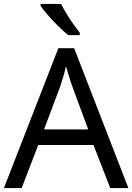

<svg xmlns="http://www.w3.org/2000/svg" viewBox="-20 -964 679 984"><path d="M545 0 459 -221H176L91 0H0L279 -717H360L638 0ZM352 -517Q349 -525 342 -546Q335 -567 328.5 -589.5Q322 -612 318 -624Q311 -593 302 -563.5Q293 -534 287 -517L206 -301H432ZM293 -944Q304 -922 320.5 -894.5Q337 -867 355.5 -841Q374 -815 389 -796V-784H330Q307 -802 278 -830.5Q249 -859 224.5 -887.5Q200 -916 188 -934V-944Z"/></svg>

Font: Noto Sans Zanabazar Square
Style: Regular
Weight: 400
Version: Version 2.005; ttfautohint (v1.8.4.7-5d5b)